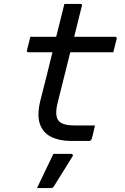

<svg xmlns="http://www.w3.org/2000/svg" viewBox="-20 -720 640 981"><path d="M465 -79Q461 -61 457.5 -45Q454 -29 449 -11Q445 0 435 0H341Q284 0 242 -20.5Q200 -41 184 -86Q168 -131 186 -205Q202 -268 217.5 -329.5Q233 -391 248 -453H126Q114 -453 118 -464Q122 -482 126.5 -498Q131 -514 135 -532H267Q271 -549 275.5 -566Q280 -583 284 -600Q290 -625 296.5 -650Q303 -675 309 -700H390Q402 -700 398 -689Q388 -650 378.5 -610.5Q369 -571 359 -532H568Q578 -532 576 -521L559 -453H339Q323 -390 307.5 -327Q292 -264 276 -201Q256 -126 282 -100Q303 -79 361 -79ZM253 66H343Q349 66 351.5 70Q354 74 350 80Q332 109 318 131.5Q304 154 289.5 177Q275 200 256 231Q254 235 250 238Q246 241 239 241H169Q193 191 212 151Q231 111 253 66Z"/></svg>

Font: Recursive Mn Lnr St
Style: Italic
Weight: 400
Italic angle: -15°
Monospace: yes
Version: Version 1.079;hotconv 1.0.112;makeotfexe 2.5.65598; ttfautoh